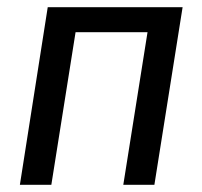

<svg xmlns="http://www.w3.org/2000/svg" viewBox="-20 -511 559 531"><path d="M35 0 112 -491H485L407 0H321L388 -422H189L122 0Z"/></svg>

Font: Nunito Sans 10pt Condensed Medium
Style: Italic
Weight: 500
Width: 3
Italic angle: -9°
Designer: Vernon Adams
Foundry: Vernon Adams
Version: Version 3.101;gftools[0.9.27]